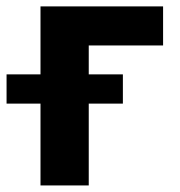

<svg xmlns="http://www.w3.org/2000/svg" viewBox="-63 -565 549 585"><path d="M433.9 -545.5V-426.5H207.4V0H60.4V-545.5ZM-43 -249.3V-338.4H311.4V-249.3Z"/></svg>

Font: Inter Zeller
Style: Bold
Weight: 700
Designer: Rasmus Andersson; Joe Bland
Foundry: zeller
Version: Version 3.015;git-dec3a8cb1